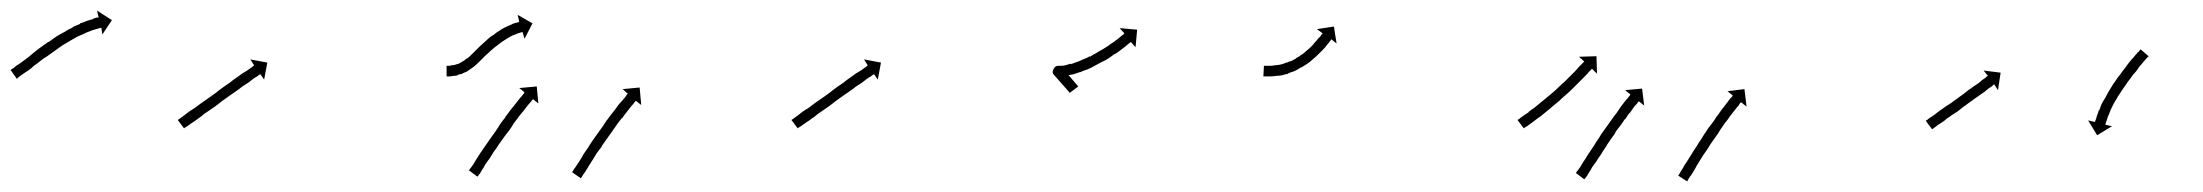

<svg xmlns="http://www.w3.org/2000/svg" viewBox="-46 -340 4154 362"><path d="M-25 -209Q-23 -210 -20 -212Q-18 -214 -14 -217Q-10 -219 -5 -223Q-2 -225 0.5 -227Q3 -229 6 -231Q12 -236 18 -241Q24 -246 31 -251Q31 -251 31 -251Q31 -251 31 -251Q31 -251 31 -251Q31 -251 31 -251Q38 -256 45 -261Q45 -261 45 -261Q45 -261 45 -261Q45 -261 45.5 -261Q46 -261 46 -261Q53 -266 60 -271Q60 -271 60 -271Q60 -271 60 -271Q60 -271 60 -271Q60 -271 60 -271Q68 -276 76 -280Q76 -280 76 -280Q76 -280 76 -280Q76 -280 76 -280Q76 -280 76 -280Q83 -285 91 -288Q91 -288 91 -288Q91 -288 91 -288Q91 -289 91 -289Q91 -289 91 -289Q98 -292 105 -295Q105 -295 105 -295Q105 -295 105 -295Q105 -296 105 -296Q105 -296 105 -296Q112 -298 119 -301Q119 -301 119 -301Q119 -301 119 -301Q119 -301 119 -301Q119 -301 119 -301Q125 -303 130 -304Q130 -304 130 -304.5Q130 -305 130 -305Q130 -305 130 -305Q130 -305 130 -305Q134 -306 137 -307Q137 -307 137 -307Q137 -307 137 -307Q137 -307 137.5 -307Q138 -307 138 -307Q139 -307 140 -307L137 -320L165 -302L147 -275L145 -288Q143 -287 142 -287Q142 -287 142 -287Q142 -287 142 -287Q142 -287 142 -287Q142 -287 142 -287Q139 -286 135 -285Q135 -285 135 -285Q135 -285 135 -285Q135 -285 135 -285Q135 -285 135 -285Q131 -284 125 -282Q125 -282 125 -282Q125 -282 126 -282Q126 -282 126 -282Q126 -282 126 -282Q120 -280 113 -277Q113 -277 113 -277Q113 -277 113 -277Q113 -277 113.5 -277Q114 -277 114 -277Q107 -274 100 -271Q100 -271 100 -271Q100 -271 100 -271Q100 -271 100 -271Q100 -271 100 -271Q93 -267 86 -263Q86 -263 86 -263Q86 -263 86 -263Q86 -263 86 -263Q86 -263 86 -263Q79 -259 71 -254Q71 -254 71 -254Q71 -254 71 -254Q71 -254 71 -254Q71 -254 71 -254Q64 -249 57 -244Q57 -244 57 -244Q57 -244 57 -244Q57 -244 57 -244Q57 -244 57 -244Q50 -239 43 -234Q43 -234 43 -234Q43 -234 43 -234Q43 -234 43 -234Q43 -234 43 -234Q36 -230 30 -225Q24 -220 18 -216Q15 -213 12.5 -211Q10 -209 7 -207Q2 -204 -2 -201Q-6 -198 -9 -196Q-11 -194 -13 -193V-192Q-14 -192 -14 -191L-26 -208Q-25 -208 -25 -209Z M291 -115Q293 -116 295 -118Q298 -120 302 -123Q306 -126 311 -130Q316 -133 322 -137Q327 -141 334 -146Q341 -151 347 -155Q354 -160 361 -165Q367 -170 374 -175Q381 -180 387 -184Q393 -189 399 -193Q405 -197 410 -201Q415 -204 420 -207Q424 -210 427 -212Q430 -214 432 -216Q433 -216 433 -217L426 -228L458 -222L452 -190L445 -200Q444 -200 443 -199Q441 -198 439 -196Q435 -194 431 -191Q427 -188 422 -184Q417 -181 411 -177Q405 -172 399 -168Q392 -163 386 -159Q379 -154 372 -149Q366 -144 359 -139Q353 -135 346 -130Q338 -125 334 -121Q328 -117 323 -113Q318 -110 314 -107Q310 -104 307 -102Q304 -100 302 -99Q301 -98 301 -98L289 -114Q290 -114 291 -115Z M797 -216Q797 -216 797 -216Q797 -216 797 -216Q797 -216 797 -216Q797 -216 797 -216Q799 -216 801 -216Q801 -216 801 -216Q801 -216 801 -216Q801 -216 801 -216Q801 -216 801 -216Q803 -216 806 -217Q806 -217 806 -217Q806 -217 806 -217Q806 -217 806 -217Q806 -217 806 -217Q809 -217 813 -218Q813 -218 812.5 -218Q812 -218 812 -218Q812 -218 812 -218Q812 -218 812 -218Q816 -219 819 -220Q819 -220 819 -220Q819 -220 819 -220Q819 -220 819 -220Q819 -220 819 -220Q822 -222 826 -224Q826 -224 826 -224Q826 -224 826 -224Q826 -224 826 -224Q826 -224 826 -224Q830 -226 834 -230Q834 -230 834 -230Q834 -230 834 -230Q834 -229 834 -229Q834 -229 834 -229Q839 -233 844 -238Q844 -238 844 -238Q844 -238 844 -238Q844 -238 844 -238Q844 -238 844 -238Q848 -242 855 -249Q862 -256 868 -261Q868 -261 868 -261Q868 -261 868 -261Q868 -261 868 -261Q868 -261 868 -261Q875 -268 882 -273Q882 -273 882.5 -273Q883 -273 883 -273Q883 -273 883 -273Q883 -273 883 -273Q890 -279 897 -283Q897 -283 897.5 -283Q898 -283 898 -284Q898 -284 898 -284Q898 -284 898 -284Q905 -288 912 -291Q912 -291 912 -291Q912 -291 912 -291Q912 -291 912 -291Q912 -291 912 -291Q918 -294 923 -296Q923 -296 923 -296Q923 -296 923 -296Q923 -296 923 -296Q923 -296 923 -296Q927 -297 931 -298Q931 -298 931 -298Q931 -298 931 -298Q931 -298 931 -298Q931 -298 931 -298Q932 -299 933 -299L930 -312L958 -296L943 -267L939 -280Q938 -280 937 -279Q937 -279 937 -279Q937 -279 937 -279Q937 -279 937 -279Q937 -279 937 -279Q934 -278 930 -277Q930 -277 930 -277Q930 -277 930 -277Q930 -277 930 -277Q930 -277 930 -277Q926 -275 920 -273Q920 -273 920 -273Q920 -273 920 -273Q920 -273 920 -273Q920 -273 920 -273Q914 -270 908 -266Q908 -266 908 -266Q908 -266 908 -266Q908 -266 908 -266Q908 -266 908 -266Q901 -262 895 -257Q895 -257 895 -257Q895 -257 895 -257Q895 -257 895 -257Q895 -257 895 -257Q888 -252 881 -246Q881 -246 881.5 -246Q882 -246 882 -246Q882 -246 882 -246.5Q882 -247 882 -247Q876 -241 869 -235Q862 -228 858 -224Q858 -224 858 -224Q858 -224 858 -224Q858 -224 858 -224Q858 -224 858 -224Q852 -218 847 -214Q847 -214 847 -214Q847 -214 847 -214Q847 -214 847 -214Q847 -214 847 -214Q841 -210 837 -207Q837 -207 836.5 -207Q836 -207 836 -207Q836 -207 836 -206.5Q836 -206 836 -206Q831 -204 827 -202Q827 -202 827 -202Q827 -202 827 -202Q826 -202 826 -201.5Q826 -201 826 -201Q822 -200 817 -199Q817 -199 817 -198.5Q817 -198 817 -198Q817 -198 817 -198Q817 -198 817 -198Q813 -197 809 -197Q809 -197 809 -197Q809 -197 809 -197Q809 -197 809 -197Q809 -197 809 -197Q805 -196 802 -196Q802 -196 802 -196Q802 -196 802 -196Q802 -196 802 -196Q802 -196 802 -196Q800 -196 798 -196Q798 -196 798 -196Q798 -196 798 -196Q798 -196 798 -196Q798 -196 798 -196Q797 -196 796 -196V-216Q797 -216 797 -216ZM839 -20Q840 -22 842 -24Q844 -27 847 -31Q849 -35 853 -41Q857 -47 860 -52Q864 -58 869 -65Q873 -71 878 -78Q883 -85 888 -92Q893 -99 897 -106Q902 -113 907 -119V-120Q912 -126 916 -132Q921 -138 925 -143Q929 -148 932 -152Q935 -156 938 -159Q940 -162 942 -164Q942 -165 943 -166L933 -174L966 -177L969 -145L959 -153Q958 -152 957 -151Q956 -149 954 -147Q951 -144 948 -140Q945 -136 941 -131Q937 -126 932 -120Q928 -114 923 -108Q919 -101 914 -94Q909 -88 904 -81Q899 -74 894 -67Q890 -60 885 -54Q881 -47 877 -41Q873 -36 869 -30Q866 -24 863 -20Q861 -16 859 -13Q857 -11 856 -9Q855 -8 854 -7L838 -19Q838 -19 839 -20ZM1033 -16Q1035 -18 1036 -21Q1038 -23 1041 -28Q1044 -33 1047 -37Q1051 -43 1054 -49Q1058 -55 1063 -62Q1067 -69 1072 -76Q1077 -83 1082 -90Q1087 -97 1092 -104Q1092 -104 1092 -104Q1092 -104 1092 -104Q1092 -104 1092 -104Q1092 -104 1092 -104Q1096 -111 1101 -117Q1101 -117 1101 -117Q1101 -117 1101 -117Q1101 -117 1101 -117Q1101 -117 1101 -117Q1106 -124 1111 -130Q1115 -135 1119 -141Q1123 -146 1127 -150Q1130 -154 1133 -157Q1135 -160 1136 -162Q1137 -163 1138 -163L1128 -172L1160 -175L1163 -142L1153 -150Q1153 -150 1152 -149Q1150 -147 1148 -144Q1145 -141 1142 -137Q1139 -133 1135 -128Q1131 -123 1127 -117V-118Q1122 -112 1117 -105Q1117 -105 1117 -105Q1117 -105 1117 -105Q1117 -105 1117 -105Q1117 -105 1117 -105Q1113 -99 1108 -92Q1108 -92 1108 -92Q1108 -92 1108 -92Q1108 -92 1108 -92Q1108 -92 1108 -92Q1103 -85 1098 -78Q1093 -71 1088 -64H1089Q1084 -58 1079 -51Q1075 -44 1071 -38Q1067 -32 1064 -27Q1061 -22 1058 -17Q1055 -13 1053 -10Q1051 -7 1050 -5Q1050 -5 1049 -4L1033 -15Q1033 -16 1033 -16Z M1448 -115Q1450 -116 1452 -118Q1455 -120 1459 -123Q1463 -126 1468 -130Q1473 -133 1479 -137Q1484 -141 1491 -146Q1498 -151 1504 -155Q1511 -160 1518 -165Q1524 -170 1531 -175Q1538 -180 1544 -184Q1550 -189 1556 -193Q1562 -197 1567 -201Q1572 -204 1577 -207Q1581 -210 1584 -212Q1587 -214 1589 -216Q1590 -216 1590 -217L1583 -228L1615 -222L1609 -190L1602 -200Q1601 -200 1600 -199Q1598 -198 1596 -196Q1592 -194 1588 -191Q1584 -188 1579 -184Q1574 -181 1568 -177Q1562 -172 1556 -168Q1549 -163 1543 -159Q1536 -154 1529 -149Q1523 -144 1516 -139Q1510 -135 1503 -130Q1495 -125 1491 -121Q1485 -117 1480 -113Q1475 -110 1471 -107Q1467 -104 1464 -102Q1461 -100 1459 -99Q1458 -98 1458 -98L1446 -114Q1447 -114 1448 -115Z M1941 -199Q1937 -203 1940 -209Q1943 -216 1949 -216Q1949 -216 1950 -216Q1950 -216 1950 -216Q1950 -216 1950 -216Q1950 -216 1950 -216Q1950 -216 1950 -216Q1952 -216 1955 -216Q1955 -216 1955 -216Q1955 -216 1955 -216Q1955 -216 1955 -216Q1955 -216 1955 -216Q1959 -216 1963 -217Q1963 -217 1963 -217Q1963 -217 1963 -217Q1963 -217 1963 -217Q1963 -217 1963 -217Q1967 -218 1973 -220Q1973 -220 1973 -220Q1973 -220 1973 -220Q1973 -219 1973 -219Q1973 -219 1973 -219Q1978 -221 1984 -223Q1984 -223 1984 -223Q1984 -223 1984 -223Q1984 -223 1984 -223Q1984 -223 1984 -223Q1990 -225 1996 -228Q1996 -228 1996 -228Q1996 -228 1996 -228Q1996 -228 1996 -228Q1996 -228 1996 -228Q2002 -230 2009 -234Q2009 -234 2009 -234Q2009 -234 2009 -234Q2009 -233 2009 -233Q2009 -233 2009 -233Q2015 -237 2021 -240Q2021 -240 2021 -240Q2021 -240 2021 -240Q2021 -240 2021 -240Q2021 -240 2021 -240Q2027 -244 2033 -247Q2033 -247 2033 -247Q2033 -247 2033 -247Q2033 -247 2033 -247Q2033 -247 2033 -247Q2039 -251 2044 -254Q2044 -254 2044 -254Q2044 -254 2044 -254Q2044 -254 2044 -254Q2044 -254 2044 -254Q2049 -258 2054 -261Q2054 -261 2054 -261Q2054 -261 2054 -261Q2054 -261 2054 -261Q2054 -261 2054 -261Q2058 -264 2062 -267Q2062 -267 2062 -267Q2062 -267 2062 -267Q2062 -267 2062 -267Q2062 -267 2062 -267Q2066 -270 2068 -272Q2068 -272 2068 -272Q2068 -272 2068 -272Q2068 -272 2068 -272Q2068 -272 2068 -272Q2071 -274 2072 -275Q2073 -276 2074 -277L2065 -287L2098 -284L2095 -251L2086 -261Q2086 -261 2085 -260Q2083 -258 2081 -257Q2081 -257 2081 -257Q2081 -257 2081 -257Q2081 -257 2081 -257Q2081 -257 2081 -257Q2078 -254 2074 -251Q2074 -251 2074 -251Q2074 -251 2074 -251Q2074 -251 2074 -251Q2074 -251 2074 -251Q2070 -248 2066 -245Q2066 -245 2066 -245Q2066 -245 2066 -245Q2066 -245 2066 -245Q2066 -245 2066 -245Q2061 -241 2056 -238Q2056 -238 2056 -238Q2056 -238 2056 -238Q2056 -238 2055.5 -238Q2055 -238 2055 -238Q2050 -234 2044 -230Q2044 -230 2044 -230Q2044 -230 2044 -230Q2044 -230 2044 -230Q2044 -230 2044 -230Q2038 -226 2031 -223Q2031 -223 2031 -223Q2031 -223 2031 -223Q2031 -223 2031 -223Q2031 -223 2031 -223Q2024 -219 2018 -216Q2018 -216 2018 -216Q2018 -216 2018 -216Q2018 -216 2018 -216Q2018 -216 2018 -216Q2011 -212 2004 -209Q2004 -209 2004 -209Q2004 -209 2004 -209Q2004 -209 2004 -209Q2004 -209 2004 -209Q1997 -207 1991 -204Q1991 -204 1991 -204Q1991 -204 1991 -204Q1990 -204 1990 -204Q1990 -204 1990 -204Q1984 -202 1978 -200Q1978 -200 1978 -200Q1978 -200 1978 -200Q1978 -200 1978 -200Q1978 -200 1978 -200Q1972 -199 1967 -198Q1967 -198 1967 -198Q1967 -198 1967 -198Q1967 -198 1967 -198Q1967 -198 1967 -198Q1962 -197 1958 -196Q1958 -196 1957.5 -196Q1957 -196 1957 -196Q1957 -196 1957 -196Q1957 -196 1957 -196Q1954 -196 1951 -196Q1951 -196 1951 -196Q1951 -196 1951 -196Q1951 -196 1951 -196Q1951 -196 1951 -196Q1949 -196 1948 -196Q1945 -196 1945 -199.5Q1945 -203 1947 -206Q1949 -210 1951.5 -212.5Q1954 -215 1956 -212Q1964 -204 1971.5 -195Q1979 -186 1987 -177L1971 -165Q1964 -173 1956.5 -181.5Q1949 -190 1941 -199Z M2338 -216Q2338 -216 2338 -216Q2338 -216 2338 -216Q2338 -216 2338 -216Q2338 -216 2338 -216Q2340 -216 2343 -216Q2343 -216 2343 -216Q2343 -216 2343 -216Q2343 -216 2343 -216Q2343 -216 2343 -216Q2346 -216 2350 -216Q2350 -216 2350 -216Q2350 -216 2350 -216Q2350 -216 2350 -216Q2350 -216 2350 -216Q2354 -216 2358 -217Q2358 -217 2358 -217Q2358 -217 2358 -217Q2358 -217 2358 -217Q2358 -217 2358 -217Q2361 -217 2367 -218Q2367 -218 2367 -218Q2367 -218 2367 -218Q2367 -218 2367 -218Q2367 -218 2367 -218Q2372 -219 2377 -221Q2377 -221 2377 -221Q2377 -221 2377 -221Q2377 -221 2376.5 -221Q2376 -221 2376 -221Q2382 -222 2387 -225Q2387 -225 2387 -225Q2387 -225 2387 -225Q2387 -225 2387 -224.5Q2387 -224 2387 -224Q2392 -227 2398 -230Q2398 -230 2397.5 -230Q2397 -230 2397 -230Q2397 -230 2397 -230Q2397 -230 2397 -230Q2403 -233 2408 -237Q2408 -237 2408 -237Q2408 -237 2408 -237Q2408 -236 2407.5 -236Q2407 -236 2407 -236Q2413 -240 2417 -244Q2417 -244 2417 -244Q2417 -244 2417 -244Q2417 -244 2417 -244Q2417 -244 2417 -244Q2422 -248 2426 -252Q2426 -252 2426 -252Q2426 -252 2426 -252Q2426 -252 2426 -252Q2426 -252 2426 -252Q2430 -256 2433 -260Q2433 -260 2433 -260Q2433 -260 2433 -260Q2433 -260 2433 -260Q2433 -260 2433 -260Q2436 -263 2439 -267Q2439 -267 2439 -267Q2439 -267 2439 -267Q2439 -267 2439 -267Q2439 -267 2439 -267Q2442 -270 2444 -272Q2444 -272 2444 -272Q2444 -272 2444 -272Q2444 -272 2444 -272Q2444 -272 2444 -272Q2445 -275 2447 -276Q2447 -277 2448 -277L2437 -285L2469 -290L2474 -258L2464 -266Q2463 -265 2463 -264Q2461 -262 2460 -260Q2460 -260 2460 -260Q2460 -260 2460 -260Q2460 -260 2460 -260Q2460 -260 2460 -260Q2457 -257 2455 -254Q2455 -254 2455 -254Q2455 -254 2455 -254Q2455 -254 2455 -254Q2455 -254 2455 -254Q2452 -250 2448 -246Q2448 -246 2448 -246Q2448 -246 2448 -246Q2448 -246 2448 -246Q2448 -246 2448 -246Q2444 -242 2440 -238Q2440 -238 2440 -238Q2440 -238 2440 -238Q2440 -238 2440 -238Q2440 -238 2440 -238Q2435 -233 2430 -229Q2430 -229 2430 -229Q2430 -229 2430 -229Q2430 -229 2430 -229Q2430 -229 2430 -229Q2425 -224 2419 -220Q2419 -220 2419 -220Q2419 -220 2419 -220Q2419 -220 2419 -220Q2419 -220 2419 -220Q2413 -216 2408 -213Q2408 -213 2407.5 -213Q2407 -213 2407 -213Q2407 -213 2407 -213Q2407 -213 2407 -213Q2401 -209 2395 -206Q2395 -206 2395 -206Q2395 -206 2395 -206Q2395 -206 2395 -206Q2395 -206 2395 -206Q2389 -204 2383 -202Q2383 -202 2383 -202Q2383 -202 2383 -202Q2383 -202 2383 -201.5Q2383 -201 2383 -201Q2377 -200 2371 -198Q2371 -198 2371 -198Q2371 -198 2371 -198Q2371 -198 2371 -198Q2371 -198 2371 -198Q2365 -197 2360 -197Q2360 -197 2360 -197Q2360 -197 2360 -197Q2360 -197 2360 -197Q2360 -197 2360 -197Q2355 -196 2350 -196Q2350 -196 2350 -196Q2350 -196 2350 -196Q2350 -196 2350 -196Q2350 -196 2350 -196Q2346 -196 2343 -196Q2343 -196 2343 -196Q2343 -196 2343 -196Q2343 -196 2343 -196Q2343 -196 2343 -196Q2340 -196 2338 -196Q2338 -196 2338 -196Q2338 -196 2338 -196Q2338 -196 2338 -196Q2338 -196 2338 -196Q2337 -196 2336 -196L2337 -216Q2338 -216 2338 -216Z M2817 -115Q2819 -116 2821 -118Q2824 -120 2828 -123Q2832 -126 2837 -129Q2837 -129 2837 -129Q2837 -129 2836 -129Q2836 -129 2836 -129Q2836 -129 2836 -129Q2841 -133 2847 -137Q2847 -137 2847 -137Q2847 -137 2847 -137Q2847 -137 2847 -137Q2847 -137 2847 -137Q2852 -141 2858 -146Q2858 -146 2858 -146Q2858 -146 2858 -146Q2858 -146 2858 -146Q2858 -146 2858 -146Q2863 -150 2869 -155Q2869 -155 2869 -155Q2869 -155 2869 -155Q2869 -155 2869 -155Q2869 -155 2869 -155Q2875 -160 2881 -165Q2881 -165 2881 -165Q2881 -165 2881 -165Q2881 -165 2881 -165Q2881 -165 2881 -165Q2887 -170 2893 -176Q2893 -176 2893 -176Q2893 -176 2893 -176Q2893 -176 2893 -176Q2893 -176 2893 -176Q2898 -181 2904 -186Q2904 -186 2904 -186Q2904 -186 2904 -186Q2904 -186 2904 -186Q2904 -186 2904 -186Q2909 -191 2914 -196Q2914 -196 2914 -196Q2914 -196 2914 -196Q2914 -196 2914 -196Q2914 -196 2914 -196Q2918 -200 2923 -205Q2927 -209 2930 -213Q2933 -216 2936 -219Q2938 -221 2940 -223Q2940 -223 2941 -224L2931 -233L2964 -234L2965 -201L2956 -210Q2955 -210 2954 -209Q2953 -207 2950 -205Q2948 -202 2945 -199Q2941 -195 2937 -191Q2932 -186 2928 -182Q2928 -182 2928 -182Q2928 -182 2928 -182Q2928 -182 2928 -182Q2928 -182 2928 -182Q2923 -177 2917 -171Q2917 -171 2917 -171Q2917 -171 2917 -171Q2917 -171 2917 -171Q2917 -171 2917 -171Q2912 -166 2906 -161Q2906 -161 2906 -161Q2906 -161 2906 -161Q2906 -161 2906 -161Q2906 -161 2906 -161Q2900 -156 2894 -150Q2894 -150 2894 -150Q2894 -150 2894 -150Q2894 -150 2894 -150Q2894 -150 2894 -150Q2888 -145 2882 -140Q2882 -140 2882 -140Q2882 -140 2882 -140Q2882 -140 2882 -140Q2882 -140 2882 -140Q2876 -135 2870 -130Q2870 -130 2870 -130Q2870 -130 2870 -130Q2870 -130 2870 -130Q2870 -130 2870 -130Q2864 -125 2859 -121Q2859 -121 2859 -121Q2859 -121 2859 -121Q2859 -121 2859 -121Q2859 -121 2859 -121Q2853 -117 2848 -113Q2848 -113 2848 -113Q2848 -113 2848 -113Q2848 -113 2848 -113Q2848 -113 2848 -113Q2844 -110 2840 -107Q2836 -104 2833 -102Q2830 -100 2828 -99Q2827 -98 2827 -98L2815 -114Q2816 -114 2817 -115ZM2926 -15Q2927 -17 2929 -19Q2931 -22 2934 -26Q2936 -30 2940 -36Q2943 -40 2947 -47Q2951 -53 2955 -59Q2960 -66 2964 -73Q2969 -80 2973 -87Q2978 -94 2983 -101Q2988 -108 2993 -115Q2997 -121 3002 -127Q3006 -133 3010 -139Q3014 -144 3017 -148Q3020 -152 3023 -155Q3025 -158 3027 -160Q3027 -161 3028 -162L3018 -170L3050 -173L3054 -141L3044 -149Q3043 -148 3042 -147Q3041 -145 3039 -143Q3036 -140 3033 -136Q3030 -131 3026 -126V-127Q3022 -121 3018 -115V-116Q3013 -109 3009 -103Q3004 -97 2999 -90H3000Q2995 -83 2990 -76Q2985 -69 2981 -62Q2976 -55 2972 -48Q2968 -43 2964 -36Q2959 -29 2956 -25Q2953 -19 2950 -15Q2948 -11 2946 -8Q2944 -6 2943 -4Q2942 -3 2941 -2L2925 -14Q2926 -14 2926 -15ZM3119 -10Q3120 -12 3122 -15Q3124 -19 3127 -23Q3129 -28 3133 -33Q3136 -38 3140 -44Q3144 -51 3148 -57Q3153 -64 3157 -71Q3162 -78 3166 -85Q3171 -93 3176 -100Q3181 -106 3186 -113Q3190 -120 3195 -126Q3199 -132 3203 -137Q3207 -142 3210 -146Q3213 -150 3216 -154Q3218 -156 3220 -158Q3220 -159 3221 -160L3211 -168L3243 -172L3247 -139L3237 -147Q3236 -147 3235 -146Q3234 -144 3232 -141Q3229 -138 3226 -134Q3223 -130 3219 -125Q3215 -120 3211 -114Q3206 -108 3202 -102Q3197 -95 3193 -88Q3188 -81 3183 -74Q3178 -67 3174 -60Q3169 -53 3165 -47Q3161 -40 3157 -34Q3153 -28 3150 -22Q3147 -17 3144 -12Q3141 -8 3139 -5Q3137 -2 3136 0Q3136 1 3135 2L3118 -9Q3118 -9 3119 -10Z M3586 -113Q3588 -114 3590 -116Q3592 -118 3596 -120Q3600 -123 3603 -125Q3608 -129 3612 -132Q3617 -135 3622 -139Q3628 -143 3633 -146Q3638 -150 3644 -154Q3649 -158 3655 -162Q3660 -166 3665 -170Q3670 -173 3675 -177Q3679 -180 3684 -183Q3688 -186 3691 -189Q3694 -191 3697 -193Q3699 -195 3700 -196Q3701 -196 3702 -197L3694 -207L3726 -203L3721 -170L3714 -181Q3713 -180 3712 -180Q3711 -178 3709 -177Q3706 -175 3703 -173Q3699 -170 3696 -167Q3691 -164 3687 -161Q3682 -157 3677 -154Q3672 -150 3666 -146Q3661 -142 3655 -138Q3650 -134 3645 -130Q3639 -126 3634 -123Q3629 -119 3624 -116Q3620 -112 3615 -109Q3612 -107 3607 -104Q3604 -101 3602 -100Q3599 -98 3598 -97Q3597 -97 3597 -96L3585 -112Q3585 -113 3586 -113Z M4004 -232V-233Q4002 -231 4000 -229Q4000 -229 4000 -229Q4000 -229 4000 -229Q4000 -229 4000 -229Q4000 -229 4000 -229Q3998 -226 3995 -223Q3995 -223 3995 -223Q3995 -223 3995 -223Q3995 -223 3995 -223Q3995 -223 3995 -223Q3992 -219 3988 -215Q3988 -215 3988 -215Q3988 -215 3988 -215Q3988 -215 3988 -215Q3988 -215 3988 -215Q3985 -210 3981 -205Q3981 -205 3981 -205Q3981 -205 3981 -205Q3981 -205 3981 -205Q3981 -205 3981 -205Q3976 -200 3972 -194Q3972 -194 3972 -194Q3972 -194 3972 -194Q3972 -194 3972 -194Q3972 -194 3972 -194Q3968 -189 3963 -182Q3963 -182 3963 -182.5Q3963 -183 3964 -183Q3964 -183 3964 -183Q3964 -183 3964 -183Q3959 -176 3955 -170Q3955 -170 3955 -170Q3955 -170 3955 -170Q3955 -170 3955 -170Q3955 -170 3955 -170Q3951 -164 3947 -158Q3947 -158 3947 -158Q3947 -158 3947 -158Q3947 -158 3947 -158Q3947 -158 3947 -158Q3944 -152 3940 -146Q3940 -146 3940 -146Q3940 -146 3940 -146Q3940 -146 3940 -146Q3940 -146 3940 -146Q3937 -140 3934 -134Q3934 -134 3934 -134Q3934 -134 3934 -134Q3934 -134 3934 -134Q3934 -134 3934 -134Q3932 -129 3930 -124Q3930 -124 3930 -124Q3930 -124 3930 -124Q3930 -124 3930 -124Q3930 -124 3930 -124Q3928 -120 3927 -116Q3927 -116 3927 -116Q3927 -116 3927 -116Q3927 -116 3927 -116Q3927 -116 3927 -116Q3926 -113 3925 -110Q3925 -110 3925 -110Q3925 -110 3925 -110Q3925 -110 3925 -110Q3925 -110 3925 -110Q3924 -108 3924 -106Q3924 -106 3924 -106Q3924 -106 3924 -106Q3924 -106 3924 -106Q3924 -106 3924 -106Q3924 -105 3923 -105L3936 -102L3908 -85L3891 -113L3904 -110Q3904 -110 3904 -111Q3904 -111 3904 -111Q3904 -111 3904 -111Q3904 -111 3904 -111Q3904 -111 3904 -111Q3905 -113 3906 -116Q3906 -116 3906 -116Q3906 -116 3906 -116Q3906 -116 3906 -116Q3906 -116 3906 -116Q3907 -119 3908 -123Q3908 -123 3908 -123Q3908 -123 3908 -123Q3908 -123 3908 -123Q3908 -123 3908 -123Q3910 -127 3911 -132Q3911 -132 3911 -132Q3911 -132 3912 -132Q3912 -132 3912 -132Q3912 -132 3912 -132Q3914 -137 3916 -143Q3916 -143 3916 -143Q3916 -143 3916 -143Q3916 -143 3916 -143Q3916 -143 3916 -143Q3919 -149 3923 -155Q3923 -155 3923 -155Q3923 -155 3923 -155Q3923 -155 3923 -155Q3923 -155 3923 -155Q3926 -161 3930 -168Q3930 -168 3930 -168Q3930 -168 3930 -168Q3930 -168 3930 -168Q3930 -168 3930 -168Q3934 -175 3938 -181Q3938 -181 3938 -181Q3938 -181 3938 -181Q3938 -181 3938 -181Q3938 -181 3938 -181Q3943 -188 3947 -194Q3947 -194 3947 -194Q3947 -194 3947 -194Q3947 -194 3947 -194Q3947 -194 3947 -194Q3952 -200 3956 -206Q3956 -206 3956 -206Q3956 -206 3956 -206Q3956 -206 3956 -206Q3956 -206 3956 -206Q3961 -212 3965 -218Q3965 -218 3965 -218Q3965 -218 3965 -218Q3965 -218 3965 -218Q3965 -218 3965 -218Q3969 -223 3973 -228Q3973 -228 3973 -228Q3973 -228 3973 -228Q3973 -228 3973 -228Q3973 -228 3973 -228Q3977 -232 3980 -236Q3980 -236 3980 -236Q3980 -236 3980 -236Q3980 -236 3980 -236Q3980 -236 3980 -236Q3983 -239 3985 -242Q3985 -242 3985 -242Q3985 -242 3986 -242Q3986 -242 3986 -242Q3986 -242 3986 -242Q3988 -245 3989 -246Q3990 -247 3990 -247L4005 -234Q4004 -233 4004 -232Z"/></svg>

Font: FRB American Cursive Just Arrows Black
Style: Bold Italic
Weight: 900
Italic angle: -25°
Version: Version 2.0;Modular Font Editor K font №1